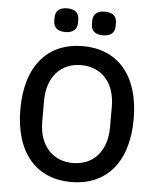

<svg xmlns="http://www.w3.org/2000/svg" viewBox="-60 -953 832 1016"><g transform="rotate(5 356.0 -445.0)"><path d="M256 -776C301 -776 319 -799 319 -830V-848C319 -879 301 -902 256 -902C211 -902 193 -879 193 -848V-830C193 -799 211 -776 256 -776ZM456 -776C501 -776 519 -799 519 -830V-848C519 -879 501 -902 456 -902C411 -902 393 -879 393 -848V-830C393 -799 411 -776 456 -776ZM356 12C538 12 657 -114 657 -349C657 -584 538 -710 356 -710C174 -710 55 -584 55 -349C55 -114 174 12 356 12ZM356 -89C248 -89 176 -167 176 -294V-404C176 -531 248 -609 356 -609C464 -609 536 -531 536 -404V-294C536 -167 464 -89 356 -89Z"/></g></svg>

Font: IBM Plex Thai Looped Medium
Style: Regular
Weight: 500
Designer: Mike Abbink, Paul van der Laan, Pieter van Rosmalen, Ben Mitchell, Mark Frömberg
Foundry: Bold Monday
Version: Version 1.0